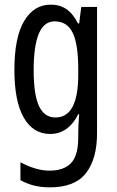

<svg xmlns="http://www.w3.org/2000/svg" viewBox="-20 -567 502 827"><path d="M199 -547Q237 -547 265.5 -528Q294 -509 316 -466H321L330 -537H398V6Q398 118 350 179Q302 240 195 240Q158 240 127.5 232.5Q97 225 68 209V132Q136 168 193 168Q255 168 286 135.5Q317 103 317 25V9Q317 -8 318 -29.5Q319 -51 321 -75H317Q274 10 196 10Q123 10 82.5 -60Q42 -130 42 -266Q42 -406 84 -476.5Q126 -547 199 -547ZM216 -475Q169 -475 147 -421.5Q125 -368 125 -265Q125 -159 148 -110Q171 -61 219 -61Q317 -61 317 -245V-270Q317 -377 293 -426Q269 -475 216 -475Z"/></svg>

Font: Noto Sans Lao UI ExtCond
Style: Regular
Weight: 400
Width: 2
Designer: Monotype Design Team
Foundry: Monotype Imaging Inc.
Version: Version 2.000; ttfautohint (v1.8.4.7-5d5b)